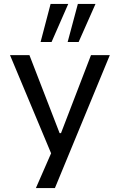

<svg xmlns="http://www.w3.org/2000/svg" viewBox="-20 -779 612 979"><path d="M163 180 257 -35V42L31 -498H130L284 -100H291L444 -498H540L260 180ZM325 -565 377 -759H467L381 -565ZM187 -565 238 -759H328L243 -565Z"/></svg>

Font: Nunito Sans 6pt
Style: Regular
Weight: 400
Version: Version 3.101;gftools[0.9.27]